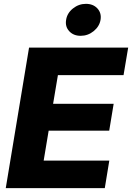

<svg xmlns="http://www.w3.org/2000/svg" viewBox="-20 -974 684 994"><path d="M9.8 0 130.4 -727.5H643.6L619.6 -585H279.8L254.9 -436.5H568.4L545.4 -297.4H231.9L206.1 -142.6H545.9L522.5 0ZM397.5 -788.6Q360.4 -788.6 338.4 -812.5Q316.4 -836.4 322.3 -871.1Q327.6 -906.2 357.7 -930.2Q387.7 -954.1 424.8 -954.1Q462.4 -954.1 484.4 -930.2Q506.3 -906.2 500.5 -871.1Q494.6 -836.9 464.8 -812.7Q435.1 -788.6 397.5 -788.6Z"/></svg>

Font: Inter 18pt ExtraBold
Style: Italic
Weight: 800
Italic angle: -9.3988°
Designer: Rasmus Andersson
Foundry: rsms
Version: Version 4.001;git-66647c0bb